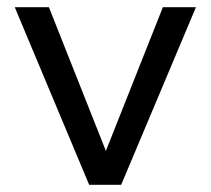

<svg xmlns="http://www.w3.org/2000/svg" viewBox="-20 -514 586 534"><path d="M228 0 21 -494H116L277 -88H272L433 -494H525L317 0Z"/></svg>

Font: Nunito Sans 8pt
Style: Regular
Weight: 400
Version: Version 3.101;gftools[0.9.27]